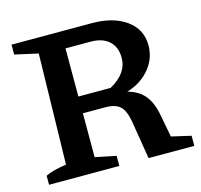

<svg xmlns="http://www.w3.org/2000/svg" viewBox="-97 -757 904 863"><g transform="rotate(-15 355.0 -326.0)"><path d="M613 -68 704 -47V0H491L462 -178Q453 -230 431 -250.5Q409 -271 362 -271H258V-67L355 -47V0H28V-42Q59 -58 125 -68L136 -582L28 -606V-652H401Q502 -652 562 -608Q622 -564 622 -490Q622 -429 582 -381Q542 -333 476 -313Q526 -300 554 -266.5Q582 -233 593 -173ZM375 -573H258V-349H408Q491 -395 491 -467Q491 -517 460.5 -545Q430 -573 375 -573Z"/></g></svg>

Font: Piazzolla SC SemiBold
Style: Regular
Weight: 600
Designer: Juan Pablo del Peral
Foundry: Huerta Tipografica
Version: Version 1.330